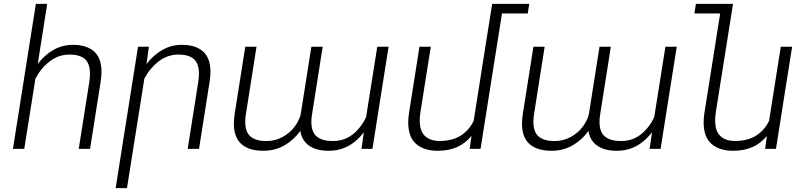

<svg xmlns="http://www.w3.org/2000/svg" viewBox="-20 -770 4162 993"><path d="M163.1 -363.3 105.5 0H46.9L165.5 -750H224.1L175.3 -439.9Q211.4 -486.3 257.1 -512.2Q302.7 -538.1 357.4 -538.1Q427.7 -538.1 466.3 -504.2Q504.9 -470.2 504.9 -397.9Q504.9 -374.5 500.5 -346.7L445.8 0H387.2L441.9 -346.7Q445.3 -368.7 445.3 -388.7Q445.3 -442.4 418.5 -465.1Q391.6 -487.8 339.8 -487.8Q282.2 -487.8 236.6 -452.1Q190.9 -416.5 163.1 -363.3Z M726.6 -363.3 636.7 203.1H578.1L693.8 -528.3H750L737.8 -439Q773.9 -485.8 820.1 -512Q866.2 -538.1 920.9 -538.1Q991.2 -538.1 1029.8 -504.2Q1068.4 -470.2 1068.4 -397.9Q1068.4 -374.5 1064 -346.7L1009.3 0H950.7L1005.4 -346.7Q1008.8 -368.7 1008.8 -388.7Q1008.8 -442.4 981.9 -465.1Q955.1 -487.8 903.3 -487.8Q845.7 -487.8 800 -452.1Q754.4 -416.5 726.6 -363.3Z M1873.5 -165 1931.2 -528.3H1989.7L1906.2 0H1849.6L1861.8 -85.9Q1788.6 9.8 1680.2 9.8Q1617.2 9.8 1579.3 -16.1Q1541.5 -42 1533.2 -92.8Q1499 -45.4 1450.4 -17.8Q1401.9 9.8 1341.3 9.8Q1268.1 9.8 1228.8 -24.7Q1189.5 -59.1 1189.5 -131.3Q1189.5 -154.8 1193.8 -181.6L1248.5 -528.3H1306.6L1252 -181.2Q1248.5 -160.2 1248.5 -139.6Q1248.5 -85.9 1276.6 -63.2Q1304.7 -40.5 1356.4 -40.5Q1403.3 -40.5 1441.2 -61.3Q1479 -82 1502.9 -113.8Q1526.9 -145.5 1535.2 -178.7L1590.3 -528.3H1648.9L1593.8 -178.7Q1590.3 -158.7 1590.3 -139.6Q1590.3 -86.4 1618.9 -63.5Q1647.5 -40.5 1700.2 -40.5Q1761.7 -40.5 1805.4 -75.9Q1849.1 -111.3 1873.5 -165Z M2709.5 -700.2H2576.2L2465.3 0H2409.2L2418.5 -66.9Q2385.7 -27.8 2343 -9Q2300.3 9.8 2243.2 9.8Q2172.4 9.8 2131.8 -25.9Q2091.3 -61.5 2091.3 -137.2Q2091.3 -160.2 2095.7 -188L2149.4 -528.3H2208L2154.3 -189.5Q2150.9 -167.5 2150.9 -147Q2150.9 -90.8 2178.5 -65.9Q2206.1 -41 2252.9 -41Q2319.3 -41 2363 -68.8Q2406.7 -96.7 2429.7 -145L2525.4 -750H2717.3Z M3363.8 -165 3421.4 -528.3H3480L3396.5 0H3339.8L3352.1 -85.9Q3278.8 9.8 3170.4 9.8Q3107.4 9.8 3069.6 -16.1Q3031.7 -42 3023.4 -92.8Q2989.3 -45.4 2940.7 -17.8Q2892.1 9.8 2831.5 9.8Q2758.3 9.8 2719 -24.7Q2679.7 -59.1 2679.7 -131.3Q2679.7 -154.8 2684.1 -181.6L2738.8 -528.3H2796.9L2742.2 -181.2Q2738.8 -160.2 2738.8 -139.6Q2738.8 -85.9 2766.8 -63.2Q2794.9 -40.5 2846.7 -40.5Q2893.6 -40.5 2931.4 -61.3Q2969.2 -82 2993.2 -113.8Q3017.1 -145.5 3025.4 -178.7L3080.6 -528.3H3139.2L3084 -178.7Q3080.6 -158.7 3080.6 -139.6Q3080.6 -86.4 3109.1 -63.5Q3137.7 -40.5 3190.4 -40.5Q3252 -40.5 3295.7 -75.9Q3339.4 -111.3 3363.8 -165Z M4076.7 -528.3 3993.2 0H3937L3946.3 -66.9Q3913.6 -27.8 3870.8 -9Q3828.1 9.8 3771 9.8Q3700.2 9.8 3659.7 -25.9Q3619.1 -61.5 3619.1 -137.2Q3619.1 -160.2 3623.5 -188L3704.6 -700.2H3571.3L3579.1 -750H3771L3763.2 -700.2L3682.1 -189.5Q3678.7 -167.5 3678.7 -147Q3678.7 -90.8 3706.3 -65.9Q3733.9 -41 3780.8 -41Q3847.2 -41 3890.9 -68.8Q3934.6 -96.7 3957.5 -145L4018.1 -528.3Z"/></svg>

Font: Mardoto Light
Style: Italic
Weight: 300
Italic angle: -12°
Designer: Christian Robertson, Vahan Hovhannisyan
Foundry: Google
Version: Version 1.000